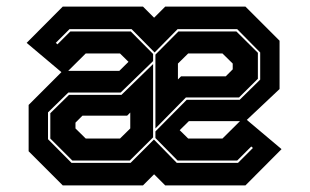

<svg xmlns="http://www.w3.org/2000/svg" viewBox="-20 -560 935 580"><path d="M169.5 0 66.5 -103V-243L169.5 -346H340.5L373.5 -378.5V-368L342.5 -398.5H239L174.5 -334.5L60.5 -430.5L169.5 -540H412L445.5 -506.5L479 -540H721.5L824.5 -437V-291L721.5 -194H550.5L517.5 -161.5V-172L548.5 -141.5H652L716.5 -205.5L830.5 -109.5L721.5 0H479L445.5 -33.5L412 0ZM196 -68H374.5L445 -138.5L514 -68H699L744 -113L739 -117.5L696.5 -75H516.5L449.5 -143V-163L544 -258.5H704L766 -319.5V-401.5L696.5 -472H516.5L447 -401.5L377.5 -472H190L148.5 -430.5L153.5 -426L192.5 -465H375L442.5 -397V-375.5L344.5 -280.5H186.5L125 -220.5V-139.5ZM198.5 -75 132 -141.5V-218L188.5 -273.5H347L442.5 -366.5V-145L372 -75ZM449.5 -172V-395L519 -465H694L759 -400.5V-322L702 -265.5H541.5ZM239 -141.5H342.5L373.5 -172V-220L364 -210.5H229L208 -189.5V-172ZM517.5 -320 527 -329.5H662L683 -350.5V-368L652 -398.5H548.5L517.5 -368Z"/></svg>

Font: Tourney Thin ExtraBold
Style: Regular
Weight: 800
Version: Version 1.015